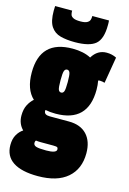

<svg xmlns="http://www.w3.org/2000/svg" viewBox="-145 -844 762 1133"><g transform="rotate(15 235.5 -278.0)"><path d="M211 -163Q177 -163 149 -169Q148 -167 148 -163Q148 -139 183 -139H300Q371 -139 409.5 -98Q448 -57 448 16Q448 112 385.5 166Q323 220 205 220Q106 220 54 186Q2 152 2 84Q2 47 16.5 21.5Q31 -4 53 -18Q20 -51 20 -101Q20 -139 33.5 -165.5Q47 -192 67 -209Q13 -259 13 -362Q13 -560 211 -560Q278 -560 323 -536Q355 -589 411 -589Q444 -589 471 -575L444 -414Q437 -416 430 -417.5Q423 -419 414 -419Q409 -419 404 -417Q409 -391 409 -362Q409 -163 211 -163ZM211 -292Q223 -292 228 -305Q233 -318 233 -362Q233 -405 228 -418.5Q223 -432 211 -432Q199 -432 194 -418.5Q189 -405 189 -362Q189 -318 194 -305Q199 -292 211 -292ZM136 35Q136 50 152.5 55.5Q169 61 214 61Q277 61 277 38Q277 29 272 25.5Q267 22 247 22H170Q155 22 141 20Q136 25 136 35ZM211 -600Q161 -600 123.5 -610Q86 -620 65 -651.5Q44 -683 44 -747Q44 -753 44.5 -760.5Q45 -768 45 -776H149Q149 -773 149 -771Q149 -761 152 -751Q155 -741 168.5 -734Q182 -727 211 -727Q239 -727 252 -734Q265 -741 268.5 -751Q272 -761 272 -771Q272 -773 272 -776H374Q375 -768 375 -760.5Q375 -753 375 -747Q375 -663 338 -631.5Q301 -600 211 -600Z"/></g></svg>

Font: Georama Condensed Black
Style: Regular
Weight: 900
Width: 3
Designer: Jean-Baptiste Levee
Foundry: Production Type
Version: Version 1.000